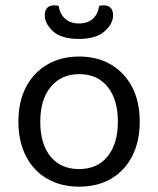

<svg xmlns="http://www.w3.org/2000/svg" viewBox="-20 -687 593 720"><path d="M504 -231Q504 -157 476 -102Q448 -47 397 -17Q346 13 277 13Q208 13 156.5 -17Q105 -47 77 -102Q49 -157 49 -231Q49 -306 77.5 -360.5Q106 -415 157.5 -445Q209 -475 277 -475Q345 -475 396 -445Q447 -415 475.5 -360.5Q504 -306 504 -231ZM277 -409Q210 -409 170.5 -361.5Q131 -314 131 -231Q131 -147 169.5 -100Q208 -53 277 -53Q345 -53 383.5 -100.5Q422 -148 422 -231Q422 -314 383.5 -361.5Q345 -409 277 -409ZM276 -599Q308 -599 327.5 -616Q347 -633 352 -665Q356 -666 360 -666.5Q364 -667 369 -667Q385 -667 394.5 -658Q404 -649 404 -629Q404 -598 372 -569.5Q340 -541 276 -541Q210 -541 179 -569.5Q148 -598 148 -629Q148 -649 157.5 -658Q167 -667 183 -667Q188 -667 192.5 -666.5Q197 -666 200 -665Q205 -633 225 -616Q245 -599 276 -599Z"/></svg>

Font: Baloo Tammudu 2
Style: Regular
Weight: 400
Designer: Maithili Shingre, Omkar Shende and Ek Type
Foundry: Ek Type
Version: Version 1.700